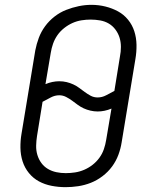

<svg xmlns="http://www.w3.org/2000/svg" viewBox="-20 -766 640 794"><path d="M251 8Q222 8 193.5 2.5Q165 -3 141 -16Q117 -29 99.5 -50.5Q82 -72 73.5 -98.5Q65 -125 64.5 -154.5Q64 -184 69 -213L126 -558Q131 -584 140.5 -609.5Q150 -635 166.5 -657.5Q183 -680 205.5 -697.5Q228 -715 253.5 -725Q279 -735 305.5 -740.5Q332 -746 358 -746Q388 -746 416 -739Q444 -732 468 -719Q492 -706 509.5 -684.5Q527 -663 535.5 -636.5Q544 -610 544.5 -580.5Q545 -551 540 -522L483 -177Q479 -151 469.5 -125.5Q460 -100 443.5 -77.5Q427 -55 404 -37.5Q381 -20 355.5 -10Q330 0 303.5 4Q277 8 251 8ZM384 -363Q402 -363 419 -372Q436 -381 453 -390L476 -532Q480 -552 480 -572Q480 -592 474.5 -610Q469 -628 457.5 -643.5Q446 -659 430 -668.5Q414 -678 394.5 -681.5Q375 -685 355 -685Q336 -685 317 -682Q298 -679 280 -671Q262 -663 245.5 -650Q229 -637 217.5 -620.5Q206 -604 199.5 -585.5Q193 -567 190 -548L168 -418Q182 -424 196.5 -427Q211 -430 225 -430Q241 -430 255.5 -426.5Q270 -423 283 -417Q296 -411 307.5 -402.5Q319 -394 330.5 -385.5Q342 -377 355 -370Q368 -363 384 -363ZM252 -50Q271 -50 290.5 -53Q310 -56 328.5 -64Q347 -72 363 -84.5Q379 -97 391 -113.5Q403 -130 409.5 -149Q416 -168 419 -187L441 -317Q427 -311 412.5 -308Q398 -305 384 -305Q369 -305 354 -308.5Q339 -312 326 -318Q313 -324 301.5 -332.5Q290 -341 278.5 -349.5Q267 -358 253.5 -365Q240 -372 225 -372Q207 -372 190 -363Q173 -354 156 -345L133 -203Q130 -184 129.5 -164Q129 -144 134.5 -125.5Q140 -107 151 -92Q162 -77 178 -67.5Q194 -58 213 -54Q232 -50 252 -50Z"/></svg>

Font: Iosevka Slab Light Extended
Style: Italic
Weight: 300
Width: 7
Italic angle: -9°
Monospace: yes
Designer: Belleve Invis
Foundry: Belleve Invis
Version: Version 11.1.0; ttfautohint (v1.8.3)